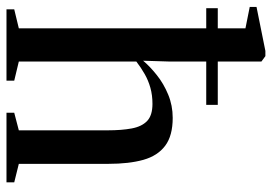

<svg xmlns="http://www.w3.org/2000/svg" viewBox="-146 -712 858 607"><g transform="rotate(90 283.5 -409.0)"><path d="M70 -39V-755.5L2.5 -769V-790.5L141.5 -818.5H158L175 -806V-514L172.5 -432Q190.5 -453.5 217.8 -475.2Q245 -497 279.5 -511.2Q314 -525.5 353 -525.5Q409.5 -525.5 441.2 -501.8Q473 -478 485.8 -432.8Q498.5 -387.5 498.5 -322V-39L557 -24.5V0H337V-24.5L392.5 -39V-320.5Q392.5 -364.5 386.5 -396.2Q380.5 -428 362.8 -444.8Q345 -461.5 309 -461.5Q281.5 -461.5 258.2 -455Q235 -448.5 214.8 -437Q194.5 -425.5 175 -410.5V-39L235.5 -24.5V0H10V-24.5ZM6.5 -668H312V-631.5H6.5Z"/></g></svg>

Font: Merriweather 120pt Medium
Style: Regular
Weight: 500
Version: Version 2.100